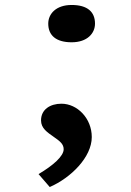

<svg xmlns="http://www.w3.org/2000/svg" viewBox="-20 -556 527 772"><path d="M268 -386C331 -386 362 -422 362 -461C362 -508 332 -536 268 -536C205 -536 174 -500 174 -461C174 -414 205 -386 268 -386ZM180 196C265 159 349 76 349 -5C349 -80 291 -139 227 -139C182 -139 145 -116 145 -72C145 -40 170 -24 197 -5C220 11 236 23 236 44C236 72 194 109 135 144Z"/></svg>

Font: Lexend Peta
Style: Regular
Weight: 400
Designer: Bonnie Shaver-Troup, Thomas Jockin
Foundry: Lexend
Version: Version 1.007